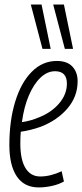

<svg xmlns="http://www.w3.org/2000/svg" viewBox="-20 -811 360 841"><path d="M260 -16Q237 -3 207 3.5Q177 10 150 10Q86 10 53.5 -38.5Q21 -87 21 -176Q21 -282 46.5 -365.5Q72 -449 119 -496.5Q166 -544 229 -544Q274 -544 297 -519.5Q320 -495 320 -455Q320 -388 275.5 -336Q231 -284 159 -256Q137 -248 114.5 -242.5Q92 -237 71 -234Q69 -209 69 -183Q69 -112 91.5 -75Q114 -38 156 -38Q201 -38 250 -61ZM221 -499Q187 -499 157.5 -471Q128 -443 106.5 -393Q85 -343 76 -276Q113 -281 151 -297Q206 -319 239.5 -358.5Q273 -398 273 -445Q273 -499 221 -499ZM166 -597 115 -791H162L202 -597ZM264 -597 213 -791H260L300 -597Z"/></svg>

Font: Georama Condensed Light
Style: Italic
Weight: 300
Width: 3
Italic angle: -9°
Designer: Jean-Baptiste Levee
Foundry: Production Type
Version: Version 1.000